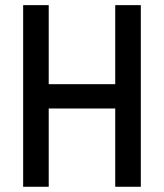

<svg xmlns="http://www.w3.org/2000/svg" viewBox="-20 -713 626 733"><path d="M419.9 0V-693.4H517.6V0ZM68.4 0V-693.4H166V0ZM88.9 -298.8V-391.6H499.5V-298.8Z"/></svg>

Font: Cascadia Code PL
Style: Regular
Weight: 400
Monospace: yes
Designer: Aaron Bell
Foundry: Saja Typeworks
Version: Version 2102.003